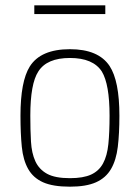

<svg xmlns="http://www.w3.org/2000/svg" viewBox="-20 -694 526 722"><path d="M243 8Q179 8 142 -8.5Q105 -25 86 -58.5Q67 -92 62 -142Q57 -192 57 -259Q57 -388 92 -444Q133 -509 243 -509Q350 -509 392 -446Q429 -390 429 -259Q429 -192 423 -142Q417 -92 397.5 -58.5Q378 -25 341 -8.5Q304 8 243 8ZM243 -24Q293 -24 322.5 -37.5Q352 -51 367.5 -79.5Q383 -108 387.5 -152.5Q392 -197 392 -259Q392 -377 363 -425Q330 -476 243 -476Q156 -476 124 -425Q94 -379 94 -259Q94 -205 96.5 -161.5Q99 -118 113 -87.5Q127 -57 157 -40.5Q187 -24 243 -24ZM376 -641H109V-674H376Z"/></svg>

Font: Storia Sans Thin
Style: Regular
Weight: 100
Designer: Accademia di Belle Arti di Urbino and others
Foundry: Accademia di Belle Arti di Urbino and others.
Version: Version 60.001;May 25, 2020;FontCreator 12.0.0.2522 64-bit